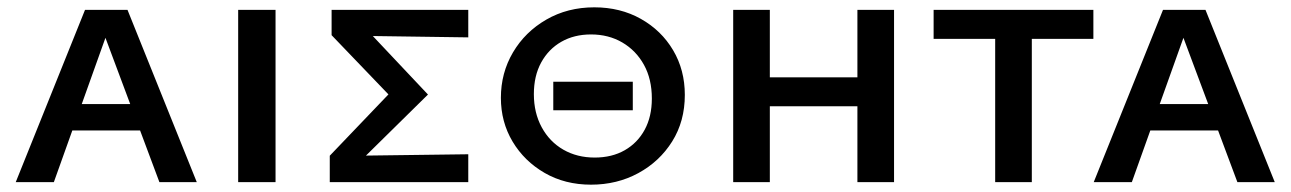

<svg xmlns="http://www.w3.org/2000/svg" viewBox="-20 -497 3523 524"><path d="M23 0 212 -470H328L517 0H415L255 -428H280L127 0ZM123 -141 146 -213H373L407 -141Z M630 0V-470H732V0Z M880 0V-72L1078 -279L1076 -202L885 -401V-470H1258V-395L974 -399L967 -431L1148 -239L951 -45L950 -72L1258 -76V0Z M1593 7Q1522 7 1466.5 -25Q1411 -57 1379 -110.5Q1347 -164 1347 -230Q1347 -298 1380 -354Q1413 -410 1471 -443.5Q1529 -477 1602 -477Q1673 -477 1729 -445.5Q1785 -414 1817 -360Q1849 -306 1849 -238Q1849 -166 1814.5 -111Q1780 -56 1722 -24.5Q1664 7 1593 7ZM1603 -67Q1650 -67 1685 -87Q1720 -107 1739.5 -143Q1759 -179 1759 -228Q1759 -281 1737.5 -320Q1716 -359 1678.5 -381Q1641 -403 1593 -403Q1547 -403 1512 -383Q1477 -363 1457 -326.5Q1437 -290 1437 -240Q1437 -189 1458.5 -149.5Q1480 -110 1517.5 -88.5Q1555 -67 1603 -67ZM1490 -196V-274H1707V-196Z M2320 0V-470H2420V0ZM1981 0V-470H2081V0ZM2014 -207V-286H2387V-207Z M2696 0V-470H2796V0ZM2528 -391V-470H2964V-391Z M2965 0 3154 -470H3270L3459 0H3357L3197 -428H3222L3069 0ZM3065 -141 3088 -213H3315L3349 -141Z"/></svg>

Font: Ysabeau SC SemiBold
Style: Regular
Weight: 600
Designer: Christian Thalmann (Catharsis Fonts)
Version: Version 2.001;gftools[0.9.30]; featfreeze: smcp